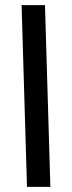

<svg xmlns="http://www.w3.org/2000/svg" viewBox="-20 -727 279 747"><path d="M85 0H176L155 -707H64Z"/></svg>

Font: Noto Sans Arabic ExtCond Med
Style: Regular
Weight: 500
Width: 2
Designer: Monotype Design Team, Nadine Chahine, Nizar Qandah and Khaled Hosny
Foundry: Monotype Imaging Inc.
Version: Version 2.012